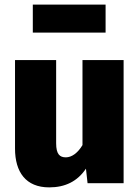

<svg xmlns="http://www.w3.org/2000/svg" viewBox="-20 -793 606 831"><path d="M437 -652V-773H122V-652ZM515 -533H337V-165C316 -130 290 -112 265 -112C239 -112 223 -125 223 -173V-533H45V-150C45 -48 92 18 193 18C262 18 315 -8 352 -63L359 0H515Z"/></svg>

Font: Fira Sans ExtraBold
Style: Regular
Weight: 800
Designer: bBox Type GmbH & Carrois Corporate GbR & Edenspiekermann AG
Foundry: bBox Type GmbH & Carrois Corporate GbR & Edenspiekermann AG
Version: Version 4.300;PS 004.300;hotconv 1.0.88;makeotf.lib2.5.64775